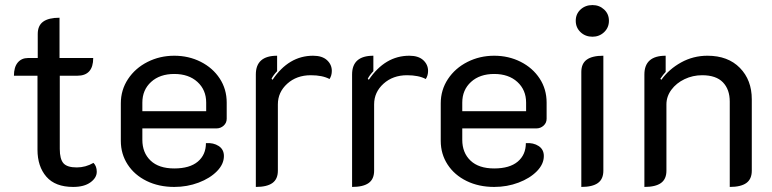

<svg xmlns="http://www.w3.org/2000/svg" viewBox="-20 -729 3048 758"><path d="M128 -138V-430H35Q35 -464 50 -482Q65 -500 91 -500H129V-595Q129 -628 150.5 -643.5Q172 -659 215 -659V-500H348Q348 -430 285 -430H216V-141Q216 -101 230.5 -84.5Q245 -68 283 -68Q318 -68 349 -86Q362 -73 362 -51Q362 -27 337 -9Q312 9 269 9Q198 9 163 -31.5Q128 -72 128 -138Z M457 -173V-321Q457 -374 485.5 -417Q514 -460 562.5 -484.5Q611 -509 668 -509Q725 -509 772.5 -485Q820 -461 847.5 -419Q875 -377 875 -324V-260Q875 -244 863 -233Q851 -222 834 -222H542V-177Q542 -126 574.5 -95Q607 -64 668 -64Q729 -64 761 -91Q793 -118 793 -164Q823 -166 843.5 -152.5Q864 -139 864 -113Q864 -81 836.5 -53Q809 -25 764 -8Q719 9 668 9Q607 9 559 -14.5Q511 -38 484 -79.5Q457 -121 457 -173ZM794 -290V-324Q794 -374 759.5 -405.5Q725 -437 668 -437Q611 -437 576.5 -405.5Q542 -374 542 -324V-290Z M1077 -317V-55Q1077 -22 1055.5 -6.5Q1034 9 990 9V-435Q990 -509 1074 -509V-448Q1058 -431 1052 -418L1056 -414Q1120 -509 1216 -509Q1252 -509 1271 -491.5Q1290 -474 1290 -449Q1290 -431 1281 -417Q1253 -432 1207 -432Q1151 -432 1114 -398.5Q1077 -365 1077 -317Z M1457 -317V-55Q1457 -22 1435.5 -6.5Q1414 9 1370 9V-435Q1370 -509 1454 -509V-448Q1438 -431 1432 -418L1436 -414Q1500 -509 1596 -509Q1632 -509 1651 -491.5Q1670 -474 1670 -449Q1670 -431 1661 -417Q1633 -432 1587 -432Q1531 -432 1494 -398.5Q1457 -365 1457 -317Z M1720 -173V-321Q1720 -374 1748.5 -417Q1777 -460 1825.5 -484.5Q1874 -509 1931 -509Q1988 -509 2035.5 -485Q2083 -461 2110.5 -419Q2138 -377 2138 -324V-260Q2138 -244 2126 -233Q2114 -222 2097 -222H1805V-177Q1805 -126 1837.5 -95Q1870 -64 1931 -64Q1992 -64 2024 -91Q2056 -118 2056 -164Q2086 -166 2106.5 -152.5Q2127 -139 2127 -113Q2127 -81 2099.5 -53Q2072 -25 2027 -8Q1982 9 1931 9Q1870 9 1822 -14.5Q1774 -38 1747 -79.5Q1720 -121 1720 -173ZM2057 -290V-324Q2057 -374 2022.5 -405.5Q1988 -437 1931 -437Q1874 -437 1839.5 -405.5Q1805 -374 1805 -324V-290Z M2253 -647Q2253 -674 2272 -691.5Q2291 -709 2319 -709Q2346 -709 2365 -691.5Q2384 -674 2384 -647Q2384 -620 2365 -602Q2346 -584 2319 -584Q2291 -584 2272 -602Q2253 -620 2253 -647ZM2275 -445Q2275 -478 2296.5 -493.5Q2318 -509 2362 -509V-55Q2362 -22 2340.5 -6.5Q2319 9 2275 9Z M2524 -435Q2524 -509 2608 -509V-445Q2599 -436 2587 -418L2591 -414Q2621 -456 2669 -482.5Q2717 -509 2773 -509Q2854 -509 2901 -461Q2948 -413 2948 -337V-55Q2948 -22 2926.5 -6.5Q2905 9 2861 9V-328Q2861 -376 2834 -404Q2807 -432 2752 -432Q2715 -432 2682.5 -416.5Q2650 -401 2630.5 -374.5Q2611 -348 2611 -317V-55Q2611 -22 2589.5 -6.5Q2568 9 2524 9Z"/></svg>

Font: K2D
Style: Regular
Weight: 400
Version: Version 1.000; ttfautohint (v1.6)